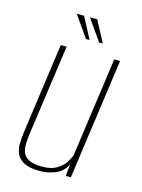

<svg xmlns="http://www.w3.org/2000/svg" viewBox="-101 -691 564 760"><g transform="rotate(15 181.0 -311.5)"><path d="M138 8Q96 8 73.5 -3.5Q51 -15 42 -34Q33 -53 33.5 -76Q34 -99 37 -123L89 -495H113L62 -132Q59 -110 57.5 -88.5Q56 -67 61.5 -49.5Q67 -32 86 -21.5Q105 -11 142 -11Q178 -11 200 -24Q222 -37 234 -54.5Q246 -72 251 -87L308 -495H332L263 0H242L247 -49Q231 -16 200 -4Q169 8 138 8ZM248 -544H233L172 -631H202ZM194 -544H179L118 -631H148Z"/></g></svg>

Font: Alumni Sans SC Thin
Style: Italic
Weight: 100
Italic angle: -8°
Designer: Robert E. Leuschke
Foundry: Robert E. Leuschke
Version: Version 1.016